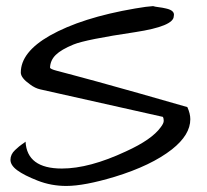

<svg xmlns="http://www.w3.org/2000/svg" viewBox="-20 -614 683 635"><path d="M64.5 -145.5Q69.3 -56.6 184.6 -56.6Q275.4 -56.6 396.5 -113.3Q482.4 -152.3 511.7 -193.4Q521.5 -206.1 521.5 -214.4Q521.5 -222.7 518.6 -227.5L113.3 -318.4Q95.7 -322.3 79.1 -335Q48.8 -356.4 48.8 -374Q48.8 -441.4 144.5 -496.1Q250 -555.7 426.8 -585.9Q466.8 -592.8 486.3 -593.8Q492.2 -591.8 504.4 -590.3Q516.6 -588.9 529.3 -585.9Q559.6 -579.1 554.7 -560.5Q554.7 -527.3 427.7 -507.8Q263.7 -483.4 223.1 -466.8Q182.6 -450.2 164.6 -432.6Q146.5 -415 145.5 -390.6Q145.5 -385.7 168 -379.9Q190.4 -374 221.7 -365.7Q252.9 -357.4 302.7 -343.8Q423.8 -310.5 599.6 -259.8Q609.4 -238.3 609.4 -219.7Q609.4 -168 548.8 -120.1Q480.5 -66.4 359.4 -29.3Q258.8 1 199.2 1Q149.4 1 104.5 -16.6Q59.6 -34.2 37.1 -50.8Q14.6 -67.4 14.6 -85.4Q14.6 -103.5 29.8 -117.7Q44.9 -131.8 53.2 -137.2Q61.5 -142.6 64.5 -145.5Z"/></svg>

Font: Architects Daughter
Style: Regular
Weight: 400
Designer: Kimberly Geswein
Foundry: Kimberly Geswein
Version: Version 1.002 2010